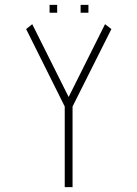

<svg xmlns="http://www.w3.org/2000/svg" viewBox="-20 -766 562 786"><path d="M436 -647 277 -330V0H245V-330L87 -647L112 -667L261 -369L410 -667ZM214 -714H183V-746H214ZM342 -714H310V-746H342Z"/></svg>

Font: Zector
Style: Regular
Weight: 400
Designer: GGBot
Version: 0.72